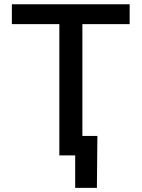

<svg xmlns="http://www.w3.org/2000/svg" viewBox="-20 -748 682 924"><path d="M37.1 -631.8V-727.5H604V-631.8H376.5V0H265.6V-631.8ZM341.8 156.2V0H303.2V-93.8H448.7L446.3 156.2Z"/></svg>

Font: Inter 20pt Medium
Style: Regular
Weight: 500
Version: Version 4.001;git-66647c0bb